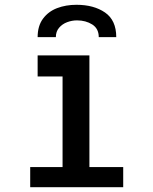

<svg xmlns="http://www.w3.org/2000/svg" viewBox="-20 -781 640 801"><path d="M137 -550H353V-84H494V0H106V-84H241V-168V-462H137ZM465 -626H392Q392 -661.5 365 -678.8Q338 -696 301 -696Q280.5 -696 260.2 -688.5Q240 -681 226.5 -665.2Q213 -649.5 213 -626H137Q137 -672.5 159.2 -702.8Q181.5 -733 218 -747Q254.5 -761 299 -761Q371.5 -761 418.2 -728.8Q465 -696.5 465 -626Z"/></svg>

Font: JuliaMono
Style: Bold
Weight: 700
Monospace: yes
Designer: cormullion
Foundry: corm
Version: Version 0.055; ttfautohint (v1.8.4)